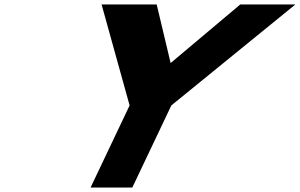

<svg xmlns="http://www.w3.org/2000/svg" viewBox="-20 -845 1351 865"><path d="M437.6 -825 563.9 -370 388 0H576L751.9 -370L1310.9 -825H1062.6L748.7 -561L685.9 -825Z"/></svg>

Font: Hussar
Style: BdSuprExtOblFive
Weight: 700
Foundry: Cannot Into Space Fonts
Version: Version 2.00